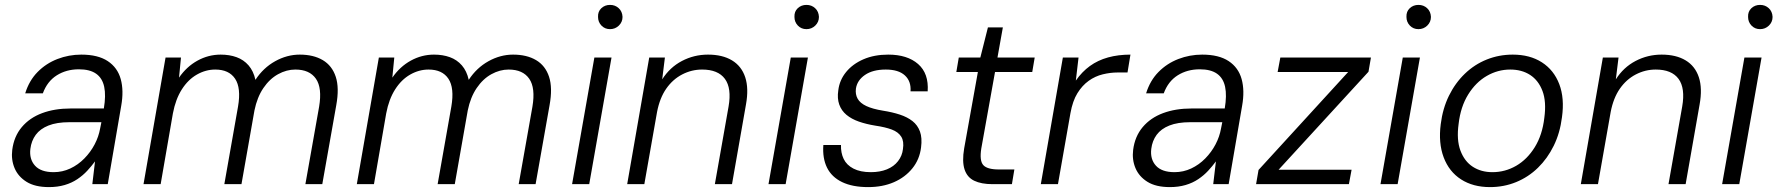

<svg xmlns="http://www.w3.org/2000/svg" viewBox="-20 -752 7258 784"><path d="M180 12Q123 12 88.5 -9.5Q54 -31 39.5 -65.5Q25 -100 30 -140Q37 -195 69 -233Q101 -271 152 -290Q203 -309 268 -309H404Q413 -362 405.5 -397.5Q398 -433 372.5 -451Q347 -469 302 -469Q251 -469 212 -444.5Q173 -420 155 -371H83Q99 -423 133.5 -458Q168 -493 214.5 -511Q261 -529 312 -529Q380 -529 420 -502.5Q460 -476 473 -429Q486 -382 475 -320L420 0H357L368 -93Q354 -74 336.5 -55Q319 -36 296 -20.5Q273 -5 244 3.5Q215 12 180 12ZM199 -49Q235 -49 267 -64Q299 -79 324.5 -105Q350 -131 366.5 -162.5Q383 -194 389 -228L394 -253H263Q212 -253 178 -239.5Q144 -226 126 -201.5Q108 -177 104 -144Q99 -102 123 -75.5Q147 -49 199 -49Z M566 0 656 -517H719L711 -435Q742 -480 786.5 -504.5Q831 -529 881 -529Q917 -529 946 -518.5Q975 -508 995 -485Q1015 -462 1023 -426Q1055 -475 1103.5 -502Q1152 -529 1204 -529Q1260 -529 1298 -506.5Q1336 -484 1351 -438.5Q1366 -393 1353 -322L1296 0H1227L1283 -316Q1296 -393 1270 -430.5Q1244 -468 1186 -468Q1150 -468 1115.5 -449Q1081 -430 1055.5 -392.5Q1030 -355 1019 -301L966 0H896L952 -317Q965 -393 940 -430.5Q915 -468 859 -468Q820 -468 784 -447.5Q748 -427 722.5 -387Q697 -347 686 -289L636 0Z M1437 0 1527 -517H1590L1582 -435Q1613 -480 1657.5 -504.5Q1702 -529 1752 -529Q1788 -529 1817 -518.5Q1846 -508 1866 -485Q1886 -462 1894 -426Q1926 -475 1974.5 -502Q2023 -529 2075 -529Q2131 -529 2169 -506.5Q2207 -484 2222 -438.5Q2237 -393 2224 -322L2167 0H2098L2154 -316Q2167 -393 2141 -430.5Q2115 -468 2057 -468Q2021 -468 1986.5 -449Q1952 -430 1926.5 -392.5Q1901 -355 1890 -301L1837 0H1767L1823 -317Q1836 -393 1811 -430.5Q1786 -468 1730 -468Q1691 -468 1655 -447.5Q1619 -427 1593.5 -387Q1568 -347 1557 -289L1507 0Z M2316 0 2407 -517H2477L2386 0ZM2471 -633Q2450 -633 2436 -647.5Q2422 -662 2422 -683Q2421 -705 2435.5 -718.5Q2450 -732 2471 -732Q2492 -732 2506.5 -718.5Q2521 -705 2522 -683Q2522 -662 2507 -647.5Q2492 -633 2471 -633Z M2541 0 2631 -517H2695L2684 -428Q2715 -477 2764.5 -503Q2814 -529 2871 -529Q2930 -529 2969 -505.5Q3008 -482 3023 -436.5Q3038 -391 3026 -325L2969 0H2899L2955 -317Q2968 -392 2940 -430Q2912 -468 2847 -468Q2804 -468 2765.5 -448Q2727 -428 2700.5 -390Q2674 -352 2663 -295L2611 0Z M3118 0 3209 -517H3279L3188 0ZM3273 -633Q3252 -633 3238 -647.5Q3224 -662 3224 -683Q3223 -705 3237.5 -718.5Q3252 -732 3273 -732Q3294 -732 3308.5 -718.5Q3323 -705 3324 -683Q3324 -662 3309 -647.5Q3294 -633 3273 -633Z M3525 12Q3461 12 3418.5 -8.5Q3376 -29 3357 -67.5Q3338 -106 3342 -160H3414Q3413 -128 3425 -103Q3437 -78 3465 -63.5Q3493 -49 3536 -49Q3573 -49 3601.5 -60.5Q3630 -72 3647 -94Q3664 -116 3667 -143Q3672 -175 3660 -194Q3648 -213 3621.5 -223Q3595 -233 3554 -239Q3517 -245 3487 -255.5Q3457 -266 3436.5 -283Q3416 -300 3407 -325Q3398 -350 3403 -383Q3408 -425 3435 -458Q3462 -491 3506 -510Q3550 -529 3607 -529Q3685 -529 3729 -490.5Q3773 -452 3768 -379H3698Q3701 -420 3675 -444Q3649 -468 3597 -468Q3544 -468 3512 -446Q3480 -424 3475 -390Q3472 -367 3482 -349Q3492 -331 3517.5 -319Q3543 -307 3586 -300Q3624 -294 3654.5 -284Q3685 -274 3706 -257.5Q3727 -241 3736.5 -215Q3746 -189 3741 -150Q3735 -101 3705.5 -64.5Q3676 -28 3630 -8Q3584 12 3525 12Z M4033 0Q3987 0 3958 -14Q3929 -28 3918.5 -60.5Q3908 -93 3917 -146L3973 -458H3885L3895 -517H3983L4014 -640H4075L4053 -517H4205L4195 -458H4043L3987 -146Q3979 -96 3995 -78Q4011 -60 4059 -60H4122L4112 0Z M4230 0 4320 -517H4384L4373 -423Q4398 -459 4430.5 -482.5Q4463 -506 4504.5 -517.5Q4546 -529 4596 -529L4584 -456H4543Q4514 -456 4483 -448.5Q4452 -441 4425.5 -422Q4399 -403 4379.5 -371.5Q4360 -340 4351 -290L4300 0Z M4757 12Q4700 12 4665.5 -9.5Q4631 -31 4616.5 -65.5Q4602 -100 4607 -140Q4614 -195 4646 -233Q4678 -271 4729 -290Q4780 -309 4845 -309H4981Q4990 -362 4982.5 -397.5Q4975 -433 4949.5 -451Q4924 -469 4879 -469Q4828 -469 4789 -444.5Q4750 -420 4732 -371H4660Q4676 -423 4710.5 -458Q4745 -493 4791.5 -511Q4838 -529 4889 -529Q4957 -529 4997 -502.5Q5037 -476 5050 -429Q5063 -382 5052 -320L4997 0H4934L4945 -93Q4931 -74 4913.5 -55Q4896 -36 4873 -20.5Q4850 -5 4821 3.5Q4792 12 4757 12ZM4776 -49Q4812 -49 4844 -64Q4876 -79 4901.5 -105Q4927 -131 4943.5 -162.5Q4960 -194 4966 -228L4971 -253H4840Q4789 -253 4755 -239.5Q4721 -226 4703 -201.5Q4685 -177 4681 -144Q4676 -102 4700 -75.5Q4724 -49 4776 -49Z M5109 0 5119 -58 5485 -458H5197L5208 -517H5578L5568 -459L5201 -59H5499L5488 0Z M5617 0 5708 -517H5778L5687 0ZM5772 -633Q5751 -633 5737 -647.5Q5723 -662 5723 -683Q5722 -705 5736.5 -718.5Q5751 -732 5772 -732Q5793 -732 5807.5 -718.5Q5822 -705 5823 -683Q5823 -662 5808 -647.5Q5793 -633 5772 -633Z M6064 12Q5995 12 5946 -19.5Q5897 -51 5875 -109.5Q5853 -168 5863 -245Q5871 -309 5896.5 -361Q5922 -413 5961.5 -451Q6001 -489 6051 -509Q6101 -529 6157 -529Q6227 -529 6276 -497.5Q6325 -466 6347 -408.5Q6369 -351 6358 -273Q6350 -209 6324.5 -157Q6299 -105 6260 -67Q6221 -29 6171 -8.5Q6121 12 6064 12ZM6074 -49Q6126 -49 6171 -75Q6216 -101 6247 -151Q6278 -201 6286 -271Q6295 -337 6278.5 -380.5Q6262 -424 6228 -446Q6194 -468 6147 -468Q6096 -468 6051 -442Q6006 -416 5975 -366Q5944 -316 5936 -246Q5927 -181 5943.5 -137Q5960 -93 5994 -71Q6028 -49 6074 -49Z M6435 0 6525 -517H6589L6578 -428Q6609 -477 6658.5 -503Q6708 -529 6765 -529Q6824 -529 6863 -505.5Q6902 -482 6917 -436.5Q6932 -391 6920 -325L6863 0H6793L6849 -317Q6862 -392 6834 -430Q6806 -468 6741 -468Q6698 -468 6659.5 -448Q6621 -428 6594.5 -390Q6568 -352 6557 -295L6505 0Z M7012 0 7103 -517H7173L7082 0ZM7167 -633Q7146 -633 7132 -647.5Q7118 -662 7118 -683Q7117 -705 7131.5 -718.5Q7146 -732 7167 -732Q7188 -732 7202.5 -718.5Q7217 -705 7218 -683Q7218 -662 7203 -647.5Q7188 -633 7167 -633Z"/></svg>

Font: DM Sans 11pt Light
Style: Italic
Weight: 300
Italic angle: -10°
Version: Version 4.004;gftools[0.9.30]